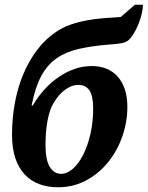

<svg xmlns="http://www.w3.org/2000/svg" viewBox="-20 -782 626 814"><path d="M31 -211Q31 -280 43 -345.5Q55 -411 79 -468Q103 -525 138 -571Q173 -617 218 -647Q246 -666 279 -677.5Q312 -689 347.5 -695.5Q383 -702 419.5 -705Q456 -708 492 -710L552 -762H586Q586 -745 581.5 -726Q577 -707 570 -688Q563 -669 553.5 -651Q544 -633 533 -620Q519 -603 496.5 -599Q474 -595 441 -593Q368 -587 313.5 -574.5Q259 -562 219.5 -534.5Q180 -507 154.5 -459Q129 -411 114 -335H119Q165 -413 232 -457.5Q299 -502 369 -502Q440 -502 480 -456Q520 -410 520 -329Q520 -265 498.5 -203.5Q477 -142 438 -94Q399 -46 345 -17Q291 12 225 12Q183 12 147.5 -1Q112 -14 86 -41Q60 -68 45.5 -110Q31 -152 31 -211ZM200 -332Q188 -307 180.5 -264.5Q173 -222 173 -167Q173 -104 191 -74.5Q209 -45 239 -45Q265 -45 289.5 -67Q314 -89 333 -126.5Q352 -164 363.5 -214.5Q375 -265 375 -322Q375 -376 359 -399Q343 -422 312 -422Q292 -422 274 -412.5Q256 -403 241.5 -389.5Q227 -376 216.5 -360Q206 -344 200 -332Z"/></svg>

Font: PT Serif
Style: Bold Italic
Weight: 700
Italic angle: -12°
Designer: A.Korolkova, O.Umpeleva, V.Yefimov
Foundry: ParaType Ltd
Version: Version 1.000W OFL